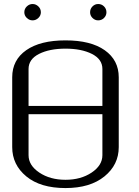

<svg xmlns="http://www.w3.org/2000/svg" viewBox="-20 -955 706 975"><path d="M478.5 -934.6Q496.1 -934.6 508.3 -922.4Q520.5 -910.2 520.5 -892.6Q520.5 -876 508.3 -863.8Q496.1 -851.6 478.5 -851.6Q461.9 -851.6 449.7 -863.8Q437.5 -876 437.5 -892.6Q437.5 -910.2 449.7 -922.4Q461.9 -934.6 478.5 -934.6ZM187.5 -892.6Q187.5 -876 174.8 -863.8Q162.1 -851.6 145.5 -851.6Q128.9 -851.6 116.2 -863.8Q103.5 -876 103.5 -892.6Q103.5 -910.2 116.2 -922.4Q128.9 -934.6 145.5 -934.6Q162.1 -934.6 174.8 -922.4Q187.5 -910.2 187.5 -892.6ZM583 -208Q583 -118.2 510.3 -59.1Q437.5 0 312.5 0Q185.5 0 113.8 -59.1Q42 -118.2 42 -208V-562.5Q42 -650.4 113.3 -700.2Q184.6 -750 312.5 -750Q441.4 -750 512.2 -699.7Q583 -649.4 583 -562.5ZM125 -417H500V-604.5Q500 -654.3 446.8 -681.2Q393.6 -708 312.5 -708Q231.4 -708 178.2 -681.2Q125 -654.3 125 -604.5ZM125 -375V-167Q125 -115.2 179.7 -78.6Q234.4 -42 312.5 -42Q390.6 -42 445.3 -78.6Q500 -115.2 500 -167V-375Z"/></svg>

Font: okolaks
Style: Regular
Weight: 500
Version: Version 000.6.0